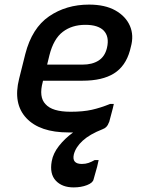

<svg xmlns="http://www.w3.org/2000/svg" viewBox="-20 -565 640 835"><path d="M205 136Q211 102 236.5 69.5Q262 37 298 11Q288 11 278 11Q153 11 94.5 -51.5Q36 -114 63 -222L90 -330Q119 -443 193.5 -494Q268 -545 367 -545Q437 -545 482 -519.5Q527 -494 545 -452.5Q563 -411 549 -361L545 -345Q526 -277 475.5 -245.5Q425 -214 339 -214H167L166 -209Q148 -143 178 -112Q207 -79 287 -79Q341 -79 379 -87.5Q417 -96 459 -113H475Q471 -94 465.5 -74.5Q460 -55 455 -35Q454 -33 453 -31Q446 -10 426 -3Q370 19 339.5 47Q309 75 301 107Q292 148 336 148Q352 148 365 143.5Q378 139 392 131H409Q407 142 402.5 160Q398 178 387 215Q384 230 358.5 240Q333 250 300 250Q250 250 222.5 220.5Q195 191 205 136ZM351 -457Q293 -457 253 -426.5Q213 -396 195 -325L185 -284H339Q381 -284 408.5 -301.5Q436 -319 445 -356Q457 -406 430 -433Q419 -444 399.5 -450.5Q380 -457 351 -457Z"/></svg>

Font: Recursive Sn Lnr St Med
Style: Italic
Weight: 500
Italic angle: -15°
Version: Version 1.079;hotconv 1.0.112;makeotfexe 2.5.65598; ttfautoh